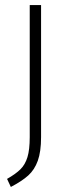

<svg xmlns="http://www.w3.org/2000/svg" viewBox="-20 -542 281 762"><path d="M143 2Q143 60 130 96Q117 132 92 154.5Q67 177 23 200L8 168Q43 148 61.5 129.5Q80 111 89 81.5Q98 52 98 2V-522H143Z"/></svg>

Font: Fira Sans Condensed ExtraLight
Style: Regular
Weight: 275
Width: 3
Designer: Carrois Corporate & Edenspiekermann AG
Foundry: Carrois Corporate GbR & Edenspiekermann AG
Version: Version 4.203